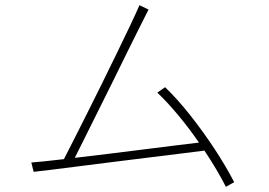

<svg xmlns="http://www.w3.org/2000/svg" viewBox="-20 -738 1040 742"><path d="M885 -34 853 -16Q820 -81 770 -156Q732 -151 674.5 -144Q617 -137 549 -128.5Q481 -120 412 -111.5Q343 -103 281.5 -95Q220 -87 174.5 -81.5Q129 -76 110 -74L101 -110Q118 -111 151 -114.5Q184 -118 227 -123Q240 -148 263 -193.5Q286 -239 315 -296.5Q344 -354 374.5 -416Q405 -478 433.5 -536.5Q462 -595 484.5 -642.5Q507 -690 519 -718L554 -701Q541 -675 519 -631.5Q497 -588 470.5 -534Q444 -480 415.5 -422Q387 -364 359 -308.5Q331 -253 308 -206Q285 -159 269 -128Q328 -135 394.5 -143Q461 -151 527 -159.5Q593 -168 650.5 -175Q708 -182 749 -187Q711 -242 669 -292.5Q627 -343 588 -380L618 -401Q665 -356 714.5 -293.5Q764 -231 808.5 -163.5Q853 -96 885 -34Z"/></svg>

Font: Zen Kaku Gothic Antique Light
Style: Regular
Weight: 300
Designer: Yoshimichi Ohira
Foundry: Positype
Version: Version 1.001